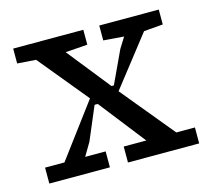

<svg xmlns="http://www.w3.org/2000/svg" viewBox="-80 -603 772 698"><g transform="rotate(-15 306.0 -254.0)"><path d="M348 -452V-508H572V-452L500 -446L354 -259L518 -60H588V0H320V-60H405L269 -234H257L204 -109L175 -60H252V0H24V-60H97L247 -261L94 -447L24 -452V-508H288V-452L205 -446L334 -284H343L400 -406L425 -446Z"/></g></svg>

Font: Source Serif 4 Caption
Style: Regular
Weight: 400
Designer: Frank Grießhammer
Foundry: Adobe Systems Incorporated
Version: Version 4.004;hotconv 1.0.117;makeotfexe 2.5.65602